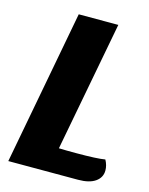

<svg xmlns="http://www.w3.org/2000/svg" viewBox="-103 -726 615 792"><g transform="rotate(15 204.5 -330.0)"><path d="M198 -105Q223 -104 271 -104Q362 -104 395 -110Q407 -88 407 -66Q407 -36 381.5 -18Q356 0 308 0H10L134 -660H303Z"/></g></svg>

Font: Sansita
Style: Bold Italic
Weight: 700
Italic angle: -11°
Designer: Pablo Cosgaya
Foundry: Omnibus-Type
Version: Version 1.006